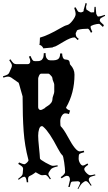

<svg xmlns="http://www.w3.org/2000/svg" viewBox="-36 -1252 735 1306"><path d="M533.2 -1185.1 546.4 -1231.9 554.7 -1227.5 549.3 -1205.6Q550.3 -1185.5 554.2 -1185.5L582.5 -1167.5Q597.2 -1167.5 604 -1168.5L606.9 -1205.1L614.7 -1205.6Q618.2 -1161.1 618.7 -1157.7L625.5 -1144.5Q628.4 -1139.6 630.4 -1139.6Q646.5 -1139.6 676.8 -1150.9L679.2 -1144.5Q644.5 -1127.9 644.5 -1122.1L642.6 -1112.3Q643.1 -1104.5 670.9 -1081.1L664.1 -1068.4Q642.6 -1089.8 637.7 -1089.8Q623 -1089.8 601.6 -1083.3Q580.1 -1076.7 580.1 -1070.3Q580.1 -1058.6 591.8 -1034.7L582.5 -1029.3Q569.3 -1056.6 561.5 -1056.6Q520 -1056.6 496.1 -1049.3Q486.3 -1045.9 486.3 -1042.7Q486.3 -1039.6 484.4 -1037.6L479 -1025.9Q479 -1012.2 482.7 -1004.6Q486.3 -997.1 500 -987.3L492.2 -979.5Q475.6 -997.6 470.2 -997.6Q445.3 -997.6 396.7 -968.3Q348.1 -939 341.6 -936.8Q335 -934.6 328.6 -932.9Q322.3 -931.2 322.3 -929.2L261.2 -923.3Q261.2 -920.9 261 -920.9Q260.7 -920.9 259.3 -923.3Q246.6 -946.3 231.4 -946.3Q234.4 -946.3 235.8 -996.1Q289.6 -1010.7 376 -1061Q403.8 -1077.6 420.7 -1081.5Q437.5 -1085.4 458 -1112.5Q478.5 -1139.6 478.5 -1155.5Q478.5 -1171.4 468.8 -1198.7L478 -1202.6Q494.1 -1170.4 501 -1170.4L515.1 -1167.5Q522 -1169.4 526.4 -1171.4Q528.3 -1171.9 529.8 -1173.3Q531.2 -1174.8 532.2 -1175.5Q533.2 -1176.3 533.2 -1180.2ZM204.1 -835.9 220.7 -836.4Q231.4 -836.4 234.9 -838.1Q238.3 -839.8 242.9 -841.8Q247.6 -843.8 249.3 -846.4Q251 -849.1 254.2 -853.3Q257.3 -857.4 258.8 -862.3Q261.7 -876 261.7 -890.1L273.9 -891.1Q273.9 -860.4 284.7 -851.6Q289.1 -847.7 290.8 -845.7Q292.5 -843.8 299.1 -842.8Q305.7 -841.8 307.1 -841.6Q308.6 -841.3 316.4 -841.6Q324.2 -841.8 329.6 -841.8Q335 -841.8 342 -843.3Q349.1 -844.7 356.9 -848.6Q373 -857.4 373 -888.2H386.7Q387.7 -852.1 405.3 -847.7Q413.1 -846.2 420.4 -845.7Q438 -843.8 439 -819.8Q439 -814.9 442.9 -811Q470.7 -781.7 470.7 -744.1Q470.7 -618.7 413.1 -520Q417.5 -507.8 440.9 -500L433.1 -476.1Q420.4 -481 407.5 -481Q394.5 -481 383.8 -463.4Q373 -445.8 374 -423.8L375 -399.9Q375 -397 377 -393.1Q396.5 -375 425.8 -320.8Q478.5 -222.2 505.9 -222.2Q514.2 -222.2 533.7 -227.1L537.1 -216.8Q512.7 -210.4 506.3 -206.1Q500 -201.7 500 -192.9L499 -175.8V-172.9Q499 -157.7 508.3 -141.8Q517.6 -126 527.6 -126Q537.6 -126 559.1 -140.1L564 -130.9Q537.1 -114.3 537.1 -102.5Q537.1 -90.8 552.2 -75.4Q567.4 -60.1 577.1 -60.1Q586.9 -60.1 610.8 -65.9L612.8 -59.1Q586.4 -52.2 580.1 -48.8Q567.9 -41.5 567.9 -30Q567.9 -18.6 586.9 7.8L582 12.2Q567.4 -8.8 560.5 -14.4Q553.7 -20 548.8 -20Q543.9 -20 540 -18.1L527.8 -9.8Q514.2 -1 496.1 34.2L491.7 32.2Q506.8 3.9 509.8 -7.8Q505.4 -19 491.7 -19L458 -17.1Q446.3 -17.1 443.8 -2L438 20H428.7L439.9 -27.8Q439.9 -56.2 418.9 -56.2Q408.2 -56.2 382.8 -39.1L377 -46.9Q406.7 -68.4 406.7 -81.1Q406.7 -105.5 400.6 -147.9Q394.5 -190.4 388.7 -195.8Q377 -205.1 357.4 -242.2Q299.3 -354.5 259.8 -388.2Q255.4 -394 249 -394Q236.3 -394 230 -374.3Q223.6 -354.5 223.6 -329.1Q223.6 -303.7 229.2 -250.2Q234.9 -196.8 235.8 -173.8Q235.8 -167 274.2 -145.5Q312.5 -124 323 -124Q333.5 -124 355 -127.9L356.9 -120.1Q317.4 -112.3 308.1 -98.1L295.9 -79.1Q293 -74.7 293 -67.9Q293 -61 310.1 -36.1L303.7 -32.2Q284.2 -62 272.9 -62L251 -60.1Q240.7 -60.1 224.9 -70.1Q209 -80.1 207.3 -80.1Q205.6 -80.1 203.6 -78.4Q201.7 -76.7 198.5 -74.2Q195.3 -71.8 191.4 -69.3Q180.7 -61.5 171.6 -57.9Q162.6 -54.2 158.7 -49.1Q154.8 -43.9 154.8 -32Q154.8 -20 155.8 -12.2H146Q142.6 -49.8 129.6 -49.8Q116.7 -49.8 90.8 -28.8L86.9 -35.2Q107.4 -50.8 113 -58.3Q118.7 -65.9 118.7 -74.2L121.1 -104Q121.1 -112.3 114.7 -118.7Q108.4 -125 87.9 -137.2L93.8 -147Q120.6 -134.8 128.2 -134.8Q135.7 -134.8 146.7 -145.3Q157.7 -155.8 157.7 -162.1L156.7 -167Q131.8 -260.7 124.8 -359.6Q117.7 -458.5 117.7 -596.2Q117.2 -596.2 104.7 -641.8Q92.3 -687.5 90.8 -689L39.1 -725.1Q28.3 -731 18.8 -731Q9.3 -731 -13.2 -724.1L-16.1 -732.9Q8.3 -740.2 16.4 -745.6Q24.4 -751 27.8 -759.8L43 -794.9Q44.9 -800.8 44.9 -808.3Q44.9 -815.9 26.9 -842.8L34.7 -849.1Q48.8 -827.6 56.4 -821.8Q64 -815.9 73.7 -815.9H153.8Q160.6 -815.9 165.3 -821.3Q169.9 -826.7 169.9 -836.7Q169.9 -846.7 160.6 -867.2L171.9 -871.1Q183.6 -840.8 192.9 -837.4Q196.8 -835.9 204.1 -835.9ZM223.6 -717.8V-522.9Q223.6 -514.6 228.5 -509.3Q233.4 -503.9 239.3 -503.9Q245.1 -503.9 251 -506.8L268.1 -516.1Q271.5 -521.5 285.6 -529.8Q320.8 -550.3 320.8 -579.1Q320.8 -587.9 326.9 -604Q333 -620.1 333 -627.9V-675.8Q333 -683.6 326.9 -697Q320.8 -710.4 320.8 -718Q320.8 -725.6 314.5 -733.4Q299.8 -751 293 -751H244.6Q235.4 -751 229.5 -737.3Q223.6 -723.6 223.6 -717.8Z"/></svg>

Font: Eater Caps
Style: Regular
Weight: 400
Version: Version 001.002